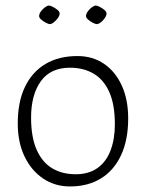

<svg xmlns="http://www.w3.org/2000/svg" viewBox="-20 -661 526 692"><path d="M232 11Q178 11 135.5 -17.5Q93 -46 68.5 -97Q44 -148 44 -216Q44 -294 70 -348Q96 -402 144 -430.5Q192 -459 259 -459Q314 -459 355 -431Q396 -403 419 -352.5Q442 -302 442 -234Q442 -157 416.5 -102Q391 -47 344 -18Q297 11 232 11ZM253 -33Q300 -33 331.5 -55.5Q363 -78 378.5 -119Q394 -160 394 -213Q394 -284 374 -329Q354 -374 317.5 -395.5Q281 -417 232 -417Q162 -417 127 -368Q92 -319 92 -237Q92 -167 112 -121.5Q132 -76 168 -54.5Q204 -33 253 -33ZM121 -603Q121 -611 127.5 -620Q134 -629 142.5 -635Q151 -641 156 -641Q161 -641 170 -636.5Q179 -632 187 -625.5Q195 -619 195 -612Q195 -606 191 -599.5Q187 -593 181 -587Q175 -581 169.5 -577.5Q164 -574 160 -574Q155 -574 145.5 -579Q136 -584 128.5 -590.5Q121 -597 121 -603ZM290 -603Q290 -611 296.5 -620Q303 -629 311.5 -635Q320 -641 325 -641Q330 -641 339 -636.5Q348 -632 356 -625.5Q364 -619 364 -612Q364 -606 360 -599.5Q356 -593 350.5 -587Q345 -581 339 -577.5Q333 -574 329 -574Q324 -574 314.5 -579Q305 -584 297.5 -590.5Q290 -597 290 -603Z"/></svg>

Font: Ancizar Sans Thin
Style: Regular
Weight: 100
Designer: Cesar Puertas, Viviana Monsalve, Julian Moncada, Julian Prieto, Jose Castro, Mariel Hernandez, Felipe Aragon, Sara Alarc
Version: Version 8.100